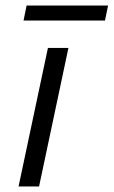

<svg xmlns="http://www.w3.org/2000/svg" viewBox="-20 -673 410 693"><path d="M153 -500 47 0H121L227 -500ZM65 -599H359L370 -653H76Z"/></svg>

Font: LT Wave Light
Style: Italic
Weight: 300
Designer: Daniel Lyons
Version: Version 2.5 (Glyphs App)